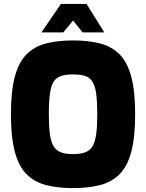

<svg xmlns="http://www.w3.org/2000/svg" viewBox="-20 -957 748 983"><path d="M354 6Q275 6 215.5 -9.5Q156 -25 116 -65Q76 -105 56 -179.5Q36 -254 36 -372Q36 -490 56 -564.5Q76 -639 116 -679Q156 -719 215.5 -734.5Q275 -750 354 -750Q433 -750 492.5 -734.5Q552 -719 592 -679Q632 -639 652 -564.5Q672 -490 672 -372Q672 -254 652 -179.5Q632 -105 592 -65Q552 -25 492.5 -9.5Q433 6 354 6ZM354 -168Q392 -168 416 -177Q440 -186 453.5 -208Q467 -230 472.5 -270Q478 -310 478 -372Q478 -437 472.5 -477Q467 -517 453.5 -538.5Q440 -560 416 -568Q392 -576 354 -576Q317 -576 292.5 -568Q268 -560 254.5 -538.5Q241 -517 235.5 -477Q230 -437 230 -372Q230 -310 235.5 -270Q241 -230 254.5 -208Q268 -186 292.5 -177Q317 -168 354 -168ZM192 -791 292 -937H423L514 -791H403L354 -852L304 -791Z"/></svg>

Font: Exo Thin Black
Style: Regular
Weight: 900
Version: Version 2.000